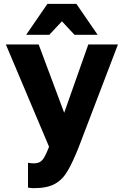

<svg xmlns="http://www.w3.org/2000/svg" viewBox="-20 -760 640 993"><path d="M154.8 213.2Q139.8 213.2 124.8 210.2V81.8Q139.8 84.8 154.8 84.8Q175.2 84.8 188.1 76.7Q201 68.5 211.3 49.3Q221.7 30.2 233.7 -1L10.3 -530H180L312 -176.7L436.7 -530H590L387.5 0Q358 75.2 330.8 122.3Q303.5 169.5 263.4 191.3Q223.3 213.2 154.8 213.2ZM115.3 -580 225.3 -740H375L485 -580H365.3L300.3 -649.8L235 -580Z"/></svg>

Font: Golos Text
Style: Regular
Weight: 400
Designer: A.Korolkova, Vitaly Kuzmin
Foundry: ParaType Ltd
Version: Version 2.004